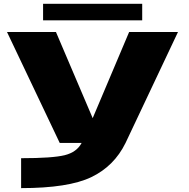

<svg xmlns="http://www.w3.org/2000/svg" viewBox="-20 -755 999 1014"><path d="M295.5 0 17 -586H275.5L469.5 -131L662 -586H920L643 0Q583 122.5 462.2 180.5Q341.5 238.5 91.5 238.5V80.5Q257.5 80.5 322 64.5Q385.5 48.5 411 0ZM207.5 -647.5V-735H731V-647.5Z"/></svg>

Font: Anybody UltraExpanded ExtraBold
Style: Regular
Weight: 800
Width: 9
Designer: Tyler Finck
Foundry: Etcetera Type Company
Version: Version 1.010; ttfautohint (v1.8.3) -l 8 -r 50 -G 200 -x 14 